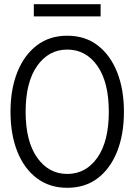

<svg xmlns="http://www.w3.org/2000/svg" viewBox="-20 -882 640 914"><path d="M300 12Q216 12 155.5 -33.5Q95 -79 62.5 -160.5Q30 -242 30 -350Q30 -457 62.5 -538.5Q95 -620 155.5 -666Q216 -712 300 -712Q385 -712 445 -666Q505 -620 537.5 -538.5Q570 -457 570 -350Q570 -242 537.5 -160.5Q505 -79 445 -33.5Q385 12 300 12ZM300 -54Q389 -54 443.5 -131.5Q498 -209 498 -350Q498 -491 443.5 -568.5Q389 -646 300 -646Q212 -646 157 -568.5Q102 -491 102 -350Q102 -209 157 -131.5Q212 -54 300 -54ZM141 -804V-862H459V-804Z"/></svg>

Font: DM Mono Light
Style: Regular
Weight: 300
Designer: Colophon Foundry
Foundry: Colophon Foundry
Version: Version 1.000; ttfautohint (v1.8.2.53-6de2)